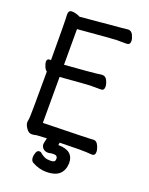

<svg xmlns="http://www.w3.org/2000/svg" viewBox="-165 -802 830 1072"><g transform="rotate(20 250.0 -266.0)"><path d="M247.1 186Q203.1 186 161.1 162.1Q148.9 153.8 148.9 133.8Q148.9 121.1 154.5 106Q160.2 90.8 172.9 90.8Q183.1 90.8 186 96.2Q202.1 108.9 214.1 114Q226.1 119.1 247.1 119.1Q262.2 119.1 269 115Q275.9 110.8 275.9 97.2Q275.9 78.1 252 78.1Q242.2 78.1 221.2 82Q200.2 82 189.7 70.6Q179.2 59.1 179.2 44.9Q179.2 40 187 8.8Q127.9 11.2 125 12.2Q113.8 16.1 98.1 16.1Q80.1 16.1 66.7 -3.9Q53.2 -23.9 53.2 -37.1Q53.2 -45.9 56.2 -59.6Q59.1 -73.2 59.1 -341.8Q48.8 -348.1 42 -365Q35.2 -381.8 35.2 -393.1Q35.2 -410.2 53.2 -410.2L59.1 -409.2Q59.1 -643.1 56.2 -679.2Q56.2 -705.1 76.2 -705.1Q100.1 -705.1 126 -691.9L369.1 -713.9Q398.9 -717.8 405.8 -717.8Q425.8 -717.8 435.3 -697.3Q444.8 -676.8 444.8 -663.1Q444.8 -640.1 424.8 -640.1H360.8Q346.2 -640.1 136.2 -622.1V-410.2Q299.8 -422.9 320.8 -425.8Q350.1 -430.2 357.9 -430.2Q377 -430.2 386.5 -409.7Q396 -389.2 396 -374Q396 -351.1 377 -351.1H313Q298.8 -351.1 136.2 -337.9V-64.9Q418 -70.8 436 -73.2Q453.1 -73.2 463.1 -51.5Q473.1 -29.8 473.1 -15.1Q473.1 7.8 454.1 7.8Q421.9 4.9 377 4.9L262.2 6.8L259.8 22Q351.1 22 351.1 97.2Q347.2 186 247.1 186Z"/></g></svg>

Font: LXGW WenKai Mono GB Screen
Style: Regular
Weight: 400
Monospace: yes
Designer: LXGW / Fontworks Inc.
Foundry: LXGW / Fontworks Inc.
Version: Version 1.510;January 18,2025